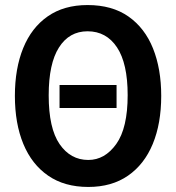

<svg xmlns="http://www.w3.org/2000/svg" viewBox="-20 -729 698 761"><path d="M330 12Q235.5 12 170.8 -32.8Q106 -77.5 72.5 -158.5Q39 -239.5 39 -349Q39 -457.5 72 -538.5Q105 -619.5 169.2 -664.2Q233.5 -709 327 -709Q424.5 -709 489.2 -663.5Q554 -618 586.5 -537Q619 -456 619 -349Q619 -239.5 585.5 -158.5Q552 -77.5 487.5 -32.8Q423 12 330 12ZM330 -95Q395.5 -95 440.8 -158.2Q486 -221.5 486 -352Q486 -477.5 443.8 -541.2Q401.5 -605 327 -605Q254.5 -605 213.8 -541Q173 -477 173 -351Q173 -220.5 216.2 -157.8Q259.5 -95 330 -95ZM216 -301V-392H442V-301Z"/></svg>

Font: Alatsi
Style: Regular
Weight: 400
Designer: Spyros Zevelakis, Eben Sorkin
Foundry: www.sorkintype.com
Version: Version 1.008; ttfautohint (v1.8.4.7-5d5b)